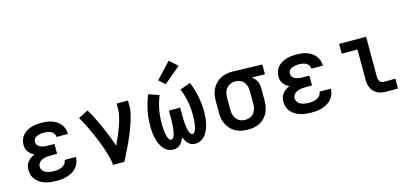

<svg xmlns="http://www.w3.org/2000/svg" viewBox="-66 -1261 3731 1746"><g transform="rotate(-15 1800.0 -388.0)"><path d="M298 8Q272 8 246 5.5Q220 3 195 -4.5Q170 -12 147.5 -25Q125 -38 107.5 -57.5Q90 -77 81.5 -102Q73 -127 73 -153Q73 -174 78.5 -194Q84 -214 97 -230Q110 -246 127 -257.5Q144 -269 163 -277Q147 -284 133 -295Q119 -306 108.5 -320Q98 -334 93.5 -351.5Q89 -369 89 -387Q89 -411 97 -434.5Q105 -458 121 -476Q137 -494 158 -506.5Q179 -519 202 -526Q225 -533 249 -535.5Q273 -538 297 -538Q322 -538 346 -535Q370 -532 393.5 -524.5Q417 -517 437.5 -503.5Q458 -490 473.5 -471Q489 -452 497 -428.5Q505 -405 505 -380Q505 -380 505 -379.5Q505 -379 505 -378H398Q398 -378 398 -378.5Q398 -379 398 -379Q398 -396 388 -410.5Q378 -425 363 -432.5Q348 -440 331 -443Q314 -446 297 -446Q286 -446 275 -445Q264 -444 253.5 -441.5Q243 -439 233 -435Q223 -431 214.5 -424Q206 -417 201 -406.5Q196 -396 196 -385Q196 -385 196 -385Q196 -385 196 -385Q196 -374 201 -363.5Q206 -353 214.5 -345.5Q223 -338 233.5 -333.5Q244 -329 255 -326.5Q266 -324 277.5 -323Q289 -322 300 -322H363V-229H300Q287 -229 274 -228Q261 -227 248 -224Q235 -221 223 -216Q211 -211 201 -202Q191 -193 185.5 -181Q180 -169 180 -155Q180 -155 180 -155Q180 -155 180 -155Q180 -143 185.5 -131Q191 -119 201 -110.5Q211 -102 222.5 -97Q234 -92 246.5 -89Q259 -86 272 -85Q285 -84 298 -84Q317 -84 336 -87Q355 -90 372 -98Q389 -106 401.5 -122Q414 -138 414 -157H521Q521 -157 521 -157Q521 -157 521 -157Q521 -131 512 -106Q503 -81 486.5 -61Q470 -41 447.5 -27.5Q425 -14 400 -6Q375 2 349.5 5Q324 8 298 8Z M828 0Q828 -26 821.5 -52Q815 -78 808 -103.5Q801 -129 792.5 -154Q784 -179 774.5 -204Q765 -229 755 -253.5Q745 -278 734.5 -302Q724 -326 713 -350Q702 -374 690.5 -398Q679 -422 666.5 -445Q654 -468 640 -491L732 -538Q759 -494 782 -447.5Q805 -401 826 -354Q847 -307 866 -258.5Q885 -210 901 -161Q913 -186 924.5 -211.5Q936 -237 946.5 -263Q957 -289 967 -315Q977 -341 984.5 -367.5Q992 -394 998 -421.5Q1004 -449 1004 -477V-530H1111V-477Q1111 -445 1104 -413.5Q1097 -382 1088 -351.5Q1079 -321 1068 -291Q1057 -261 1045 -231Q1033 -201 1019.5 -172Q1006 -143 992 -114Q978 -85 964 -56.5Q950 -28 935 0Z M1397 8Q1369 8 1343.5 -5.5Q1318 -19 1301 -41.5Q1284 -64 1273.5 -90Q1263 -116 1257 -143.5Q1251 -171 1248.5 -199Q1246 -227 1246 -255Q1246 -328 1261 -399.5Q1276 -471 1303 -538L1402 -503Q1377 -444 1365 -381Q1353 -318 1353 -254Q1353 -245 1353 -235.5Q1353 -226 1353.5 -217Q1354 -208 1355 -198.5Q1356 -189 1357 -180Q1358 -171 1359 -161.5Q1360 -152 1362 -143Q1364 -134 1366.5 -125Q1369 -116 1373 -107.5Q1377 -99 1383.5 -91.5Q1390 -84 1400 -84Q1409 -84 1416 -92Q1423 -100 1427 -109.5Q1431 -119 1433.5 -128.5Q1436 -138 1438 -147.5Q1440 -157 1441 -166.5Q1442 -176 1443 -186Q1444 -196 1445 -206Q1446 -216 1446 -225.5Q1446 -235 1446.5 -245Q1447 -255 1447 -265V-345H1553V-265Q1553 -255 1553.5 -245Q1554 -235 1554 -225.5Q1554 -216 1555 -206Q1556 -196 1557 -186Q1558 -176 1559 -166.5Q1560 -157 1562 -147.5Q1564 -138 1566.5 -128.5Q1569 -119 1573 -109.5Q1577 -100 1584 -92Q1591 -84 1600 -84Q1610 -84 1616.5 -91.5Q1623 -99 1627 -107.5Q1631 -116 1633.5 -125Q1636 -134 1638 -143Q1640 -152 1641 -161.5Q1642 -171 1643 -180Q1644 -189 1645 -198.5Q1646 -208 1646.5 -217Q1647 -226 1647 -235.5Q1647 -245 1647 -254Q1647 -318 1635 -381Q1623 -444 1598 -503L1697 -538Q1724 -471 1739 -399.5Q1754 -328 1754 -255Q1754 -227 1751.5 -199Q1749 -171 1743 -143.5Q1737 -116 1726.5 -90Q1716 -64 1699 -41.5Q1682 -19 1656.5 -5.5Q1631 8 1603 8Q1585 8 1567.5 1.5Q1550 -5 1537.5 -18Q1525 -31 1516 -46.5Q1507 -62 1500 -79Q1493 -62 1484 -46.5Q1475 -31 1462.5 -18Q1450 -5 1432.5 1.5Q1415 8 1397 8ZM1481 -584 1424 -636 1562 -784 1638 -716Z M2099 8Q2070 8 2041 3Q2012 -2 1986 -15.5Q1960 -29 1939 -50Q1918 -71 1905 -97Q1892 -123 1886.5 -152Q1881 -181 1881 -210V-320Q1881 -348 1886 -376Q1891 -404 1903 -429Q1915 -454 1934 -475Q1953 -496 1977.5 -510Q2002 -524 2029.5 -531Q2057 -538 2085 -538Q2089 -538 2092.5 -538Q2096 -538 2100 -538L2376 -530V-438L2253 -441Q2267 -431 2278.5 -417.5Q2290 -404 2297.5 -388Q2305 -372 2308 -354.5Q2311 -337 2311 -320V-210Q2311 -181 2306 -152.5Q2301 -124 2288.5 -98Q2276 -72 2256 -50.5Q2236 -29 2210.5 -15.5Q2185 -2 2156.5 3Q2128 8 2099 8ZM2099 -84Q2122 -84 2144 -93.5Q2166 -103 2180 -122Q2194 -141 2199 -164Q2204 -187 2204 -210V-320Q2204 -342 2199.5 -364Q2195 -386 2182.5 -404.5Q2170 -423 2150 -433.5Q2130 -444 2108 -445L2100 -446Q2098 -446 2096.5 -446Q2095 -446 2093 -446Q2070 -446 2048.5 -435.5Q2027 -425 2013 -407Q1999 -389 1993.5 -366Q1988 -343 1988 -320V-210Q1988 -194 1990.5 -178.5Q1993 -163 1999 -148Q2005 -133 2015 -120.5Q2025 -108 2038.5 -99.5Q2052 -91 2067.5 -87.5Q2083 -84 2099 -84Z M2698 8Q2672 8 2646 5.5Q2620 3 2595 -4.5Q2570 -12 2547.5 -25Q2525 -38 2507.5 -57.5Q2490 -77 2481.5 -102Q2473 -127 2473 -153Q2473 -174 2478.5 -194Q2484 -214 2497 -230Q2510 -246 2527 -257.5Q2544 -269 2563 -277Q2547 -284 2533 -295Q2519 -306 2508.5 -320Q2498 -334 2493.5 -351.5Q2489 -369 2489 -387Q2489 -411 2497 -434.5Q2505 -458 2521 -476Q2537 -494 2558 -506.5Q2579 -519 2602 -526Q2625 -533 2649 -535.5Q2673 -538 2697 -538Q2722 -538 2746 -535Q2770 -532 2793.5 -524.5Q2817 -517 2837.5 -503.5Q2858 -490 2873.5 -471Q2889 -452 2897 -428.5Q2905 -405 2905 -380Q2905 -380 2905 -379.5Q2905 -379 2905 -378H2798Q2798 -378 2798 -378.5Q2798 -379 2798 -379Q2798 -396 2788 -410.5Q2778 -425 2763 -432.5Q2748 -440 2731 -443Q2714 -446 2697 -446Q2686 -446 2675 -445Q2664 -444 2653.5 -441.5Q2643 -439 2633 -435Q2623 -431 2614.5 -424Q2606 -417 2601 -406.5Q2596 -396 2596 -385Q2596 -385 2596 -385Q2596 -385 2596 -385Q2596 -374 2601 -363.5Q2606 -353 2614.5 -345.5Q2623 -338 2633.5 -333.5Q2644 -329 2655 -326.5Q2666 -324 2677.5 -323Q2689 -322 2700 -322H2763V-229H2700Q2687 -229 2674 -228Q2661 -227 2648 -224Q2635 -221 2623 -216Q2611 -211 2601 -202Q2591 -193 2585.5 -181Q2580 -169 2580 -155Q2580 -155 2580 -155Q2580 -155 2580 -155Q2580 -143 2585.5 -131Q2591 -119 2601 -110.5Q2611 -102 2622.5 -97Q2634 -92 2646.5 -89Q2659 -86 2672 -85Q2685 -84 2698 -84Q2717 -84 2736 -87Q2755 -90 2772 -98Q2789 -106 2801.5 -122Q2814 -138 2814 -157H2921Q2921 -157 2921 -157Q2921 -157 2921 -157Q2921 -131 2912 -106Q2903 -81 2886.5 -61Q2870 -41 2847.5 -27.5Q2825 -14 2800 -6Q2775 2 2749.5 5Q2724 8 2698 8Z M3401 0Q3380 0 3359.5 -3.5Q3339 -7 3320.5 -16Q3302 -25 3287 -40Q3272 -55 3263 -74Q3254 -93 3250.5 -113.5Q3247 -134 3247 -155V-438H3099V-530H3353V-155Q3353 -144 3355.5 -132.5Q3358 -121 3364 -111.5Q3370 -102 3380 -97Q3390 -92 3401 -92H3511V0Z"/></g></svg>

Font: Iosevka Curly Slab SmBdEx
Style: Regular
Weight: 600
Width: 7
Monospace: yes
Designer: Belleve Invis
Foundry: Belleve Invis
Version: Version 11.1.0; ttfautohint (v1.8.3)